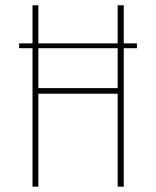

<svg xmlns="http://www.w3.org/2000/svg" viewBox="-20 -701 586 721"><path d="M494.1 -538.1V-520H444.8V0H421.9V-349.1H124V0H102.1V-520H51.8V-538.1H102.1V-681.2H124V-538.1H421.9V-681.2H444.8V-538.1ZM421.9 -370.1V-520H124V-370.1Z"/></svg>

Font: Fira Sans Compressed Thin
Style: Regular
Weight: 100
Width: 1
Designer: Carrois Corporate & Edenspiekermann AG
Foundry: Carrois Corporate GbR & Edenspiekermann AG
Version: Version 4.203;PS 004.203;hotconv 1.0.88;makeotf.lib2.5.64775